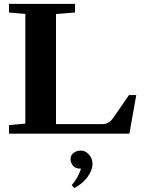

<svg xmlns="http://www.w3.org/2000/svg" viewBox="-20 -683 759 981"><path d="M25.9 0V-43.9L109.4 -51.3V-611.8L25.9 -619.1V-663.1H363.3V-619.1L266.1 -611.3V-48.8H498.5Q521 -48.8 533.7 -56.2Q546.4 -63.5 560.1 -83L639.2 -197.3H676.3L641.1 0ZM358.9 277.8 346.7 262.7Q378.9 226.1 394 178.7H392.6Q364.3 178.7 352.3 163.1Q340.3 147.5 340.3 129.4Q340.3 111.3 355.2 98.9Q370.1 86.4 393.1 86.4Q416.5 86.4 434.6 106.7Q452.6 127 452.6 152.8Q452.6 187 426.8 221.9Q400.9 256.8 358.9 277.8Z"/></svg>

Font: Elstob 6pt
Style: Bold
Weight: 700
Designer: Peter S. Baker
Version: Version 1.015